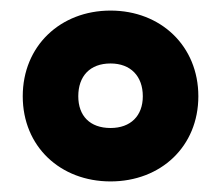

<svg xmlns="http://www.w3.org/2000/svg" viewBox="-20 -810 418 363"><path d="M189 -467C284 -467 355 -533 355 -628C355 -723 284 -790 189 -790C94 -790 23 -723 23 -628C23 -533 94 -467 189 -467ZM189 -568C150 -568 128 -591 128 -628C128 -666 150 -690 189 -690C227 -690 250 -666 250 -628C250 -591 227 -568 189 -568Z"/></svg>

Font: Noto Sans Malayalam UI Condensed Black
Style: Regular
Weight: 900
Width: 3
Designer: Jelle Bosma - Monotype Design Team
Foundry: Monotype Imaging Inc.
Version: Version 2.104